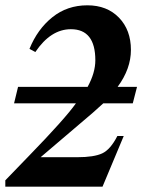

<svg xmlns="http://www.w3.org/2000/svg" viewBox="-47 -703 567 723"><path d="M469 -376 453 -314H342L302 -278L106 -111H244Q307 -111 338 -125.5Q369 -140 395 -191H419L339 0H-27V-24L62 -116Q198 -256 239 -314H6L21 -376H283Q312 -429 312 -476Q312 -593 220 -593Q144 -593 86 -507L64 -519Q94 -593 150 -638Q206 -683 282 -683Q356 -683 401 -636.5Q446 -590 446 -515Q446 -444 396 -376Z"/></svg>

Font: STIX
Style: Bold Italic
Weight: 700
Italic angle: -16.33°
Designer: MicroPress Inc., with final additions and corrections provided by Coen Hoffman, Elsevier (retired)
Version: Version 1.1.1